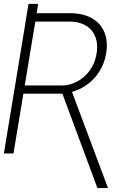

<svg xmlns="http://www.w3.org/2000/svg" viewBox="-23 -796 695 996"><path d="M108.4 -676.8 125 -775.9H174.8L159.2 -676.8ZM117.2 -727.5H338.9Q407.2 -727.5 452.9 -701.9Q498.5 -676.3 518.3 -629.2Q538.1 -582 527.3 -517.1Q518.6 -466.3 492.4 -425Q466.3 -383.8 426.5 -355.5Q386.7 -327.1 336.9 -315.4L322.8 -310.1H83L89.4 -352.5H294.4Q338.9 -352.5 377.7 -373.3Q416.5 -394 443.4 -431.4Q470.2 -468.8 478 -517.6Q490.2 -592.8 451.7 -638.7Q413.1 -684.6 332 -684.1H160.2L46.9 0H-2.9ZM482.4 179.7 295.4 -324.2H348.6L536.1 176.3L535.6 179.7Z"/></svg>

Font: Inter 24pt ExtraLight
Style: Italic
Weight: 250
Italic angle: -9.3988°
Version: Version 4.001;git-66647c0bb